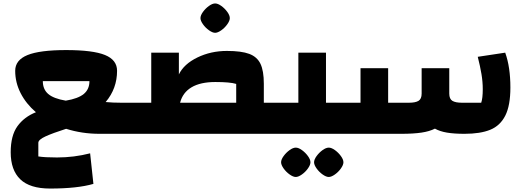

<svg xmlns="http://www.w3.org/2000/svg" viewBox="-20 -775 3041 1112"><path d="M188 -125Q131 -174 99.5 -235.5Q68 -297 68 -365Q68 -427 139 -456Q210 -485 363 -485Q518 -485 588 -456.5Q658 -428 658 -365Q658 -262 592 -184Q632 -180 684 -180H746V0H556Q455 0 363 -29Q285 -4 243.5 15Q202 34 202 52V131Q239 137 310 137Q409 137 502 113L521 290Q428 317 270 317Q153 317 97.5 263.5Q42 210 42 107Q42 10 81 -44Q120 -98 188 -125ZM361 -192Q433 -204 465.5 -231Q498 -258 498 -305H228Q228 -258 259 -231Q290 -204 361 -192Z M726 0ZM1598 -180V0H706V-180H856V-470H1016V-344Q1045 -404 1123 -442Q1201 -480 1294 -480Q1378 -480 1423.5 -463Q1469 -446 1488.5 -405.5Q1508 -365 1508 -290V-180ZM1023 -180H1348V-289Q1313 -300 1227 -300Q1141 -300 1089.5 -269.5Q1038 -239 1023 -180ZM1141 -670Q1141 -686 1155.5 -706Q1170 -726 1190 -740.5Q1210 -755 1226 -755Q1242 -755 1262 -740.5Q1282 -726 1296.5 -706Q1311 -686 1311 -670Q1311 -655 1296.5 -634.5Q1282 -614 1261.5 -599.5Q1241 -585 1226 -585Q1211 -585 1190.5 -599.5Q1170 -614 1155.5 -634.5Q1141 -655 1141 -670Z M1578 0ZM1958 -180V0H1558V-180H1708V-470H1868V-180ZM1608 165Q1608 149 1622.5 129Q1637 109 1657 94.5Q1677 80 1693 80Q1709 80 1729 94.5Q1749 109 1763.5 129Q1778 149 1778 165Q1778 180 1763.5 200.5Q1749 221 1728.5 235.5Q1708 250 1693 250Q1678 250 1657.5 235.5Q1637 221 1622.5 200.5Q1608 180 1608 165ZM1799 165Q1799 149 1813.5 129Q1828 109 1848 94.5Q1868 80 1884 80Q1900 80 1920 94.5Q1940 109 1954.5 129Q1969 149 1969 165Q1969 180 1954.5 200.5Q1940 221 1919.5 235.5Q1899 250 1884 250Q1869 250 1848.5 235.5Q1828 221 1813.5 200.5Q1799 180 1799 165Z M2936 -268Q2936 -164 2906.5 -105.5Q2877 -47 2819.5 -23.5Q2762 0 2670 0Q2610 0 2568.5 -7Q2527 -14 2499 -30Q2468 -14 2421 -7Q2374 0 2304 0H1918V-180H2068V-380H2228V-180H2348Q2386 -180 2404 -191Q2422 -202 2422 -233V-380H2582V-233Q2582 -202 2600 -191Q2618 -180 2656 -180H2767Q2776 -206 2776 -258Q2776 -301 2768.5 -346Q2761 -391 2747 -446L2906 -470Q2936 -387 2936 -268Z"/></svg>

Font: Changa Black
Style: Regular
Weight: 900
Designer: Eduardo Rodriguez Tunni
Foundry: Eduardo Rodriguez Tunni
Version: Version 2.001; ttfautohint (v1.5.10-5e6f)